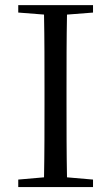

<svg xmlns="http://www.w3.org/2000/svg" viewBox="-20 -673 444 768"><path d="M53 -652.6V-622.8L156.1 -614.7C158 -515.7 158 -415.7 158 -315.7V-261.7C158 -160.6 158 -61.7 156.1 36.3L53 45.3V75.3H352.1V45.3L248 36.3C246.1 -61.7 246.1 -161.7 246.1 -261.7V-315.6C246.1 -416.6 246.1 -516.6 248 -614.6L352.1 -622.7V-652.6Z"/></svg>

Font: YuFanDanQingSong
Style: Regular
Weight: 100
Foundry: 余繁
Version: Version 1.0